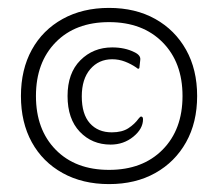

<svg xmlns="http://www.w3.org/2000/svg" viewBox="-20 -583 552 486"><path d="M33 -340Q33 -407 60.5 -457Q88 -507 138.5 -535Q189 -563 256 -563Q323 -563 373 -535Q423 -507 451 -457Q479 -407 479 -340Q479 -273 451 -223Q423 -173 373 -145Q323 -117 256 -117Q189 -117 138.5 -145Q88 -173 60.5 -223Q33 -273 33 -340ZM256 -153Q341 -153 391.5 -204Q442 -255 442 -340Q442 -425 391.5 -476Q341 -527 256 -527Q171 -527 121 -476Q71 -425 71 -340Q71 -255 121 -204Q171 -153 256 -153ZM333 -413Q333 -409 330 -409Q328 -409 325 -412Q312 -421 296.5 -427Q281 -433 264 -433Q230 -433 208.5 -408Q187 -383 187 -339Q187 -294 207.5 -271Q228 -248 263 -248Q289 -248 305 -258.5Q321 -269 331 -283Q335 -288 337 -288Q342 -288 342 -281Q342 -257 317.5 -237Q293 -217 260 -217Q213 -217 182 -249.5Q151 -282 151 -340Q151 -398 183.5 -430.5Q216 -463 264 -463Q296 -463 320 -451Q337 -443 335 -431Z"/></svg>

Font: Zain Light
Style: Regular
Weight: 300
Designer: Zain,Boutros
Foundry: Mobile Telecommunications Company (Zain), 2024
Version: Version 1.51; ttfautohint (v1.8.4)